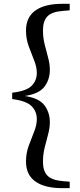

<svg xmlns="http://www.w3.org/2000/svg" viewBox="-20 -810 418 1006"><path d="M43.9 -291V-324.2Q119.1 -333 146 -360.6Q172.9 -388.2 172.9 -428.2Q172.9 -459 158.7 -493.9Q144.5 -528.8 130.4 -567.9Q116.2 -606.9 116.2 -649.9Q116.2 -719.7 165.3 -754.9Q214.4 -790 306.2 -790H345.2V-755.9L310.1 -752.9Q251.5 -748.5 228.3 -724.1Q205.1 -699.7 205.1 -650.9Q205.1 -612.8 214.1 -576.9Q223.1 -541 232.2 -507.6Q241.2 -474.1 241.2 -443.8Q241.2 -393.6 213.1 -356Q185.1 -318.4 109.9 -307.1Q185.1 -295.9 213.1 -258.1Q241.2 -220.2 241.2 -169.9Q241.2 -140.1 232.2 -106.7Q223.1 -73.2 214.1 -36.9Q205.1 -0.5 205.1 38.1Q205.1 85.4 228.3 109.9Q251.5 134.3 310.1 139.2L345.2 142.1V175.8H306.2Q214.4 175.8 165.3 140.9Q116.2 106 116.2 36.1Q116.2 -6.8 130.4 -45.9Q144.5 -85 158.7 -119.9Q172.9 -154.8 172.9 -186Q172.9 -225.6 146 -253.4Q119.1 -281.2 43.9 -291Z"/></svg>

Font: Source Han Serif TW SemiBold
Style: Regular
Weight: 600
Designer: Ryoko NISHIZUKA Ë•øÂ°öÊ∂ºÂ≠ê (kana & ideographs); Frank Grie√ühammer (Latin, Greek & Cyrillic); Wenlong ZHANG Âº†ÊñáÈæô 
Foundry: Adobe
Version: Version 2.003;hotconv 1.1.1;makeotfexe 2.6.0